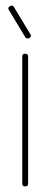

<svg xmlns="http://www.w3.org/2000/svg" viewBox="-20 -670 181 690"><path d="M70 0Q60 0 60 -10V-467Q60 -477 70 -477Q81 -477 81 -467V-10Q81 0 70 0ZM85 -533Q81 -531 77 -532Q73 -533 71 -536L12 -634Q6 -642 16 -648Q25 -653 30 -645L89 -547Q95 -539 85 -533Z"/></svg>

Font: Zen Loop
Style: Regular
Weight: 400
Designer: Yoshimichi Ohira
Foundry: A-1 Corp ZenFonts
Version: Version 1.000; ttfautohint (v1.8.3)